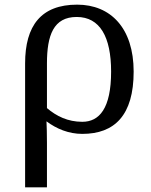

<svg xmlns="http://www.w3.org/2000/svg" viewBox="-20 -566 650 826"><path d="M88 240H182V49C182 13 181 -26 180 -44C223 -12 275 10 334 10C473 10 555 -70 555 -258C555 -445 456 -546 312 -546C157 -546 88 -456 88 -293ZM334 -42C272 -42 223 -66 182 -101V-293C182 -414 210 -493 310 -493C410 -493 458 -407 458 -258C458 -99 407 -42 334 -42Z"/></svg>

Font: Noto Serif Thai
Style: Regular
Weight: 400
Designer: Monotype Design Team
Foundry: Monotype Imaging Inc.
Version: Version 1.901